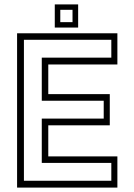

<svg xmlns="http://www.w3.org/2000/svg" viewBox="-20 -851 610 871"><path d="M57.5 0V-700H512.5V-558.5H199V-424H478V-282.5H199V-141.5H512.5V0ZM88.5 -31H485V-112H169.5V-313H450.5V-394H169.5V-589.5H485V-670.5H88.5ZM228.5 -726V-831H334.5V-726ZM253.5 -750.5H309V-806.5H253.5Z"/></svg>

Font: Tourney Thin Light
Style: Regular
Weight: 300
Version: Version 1.015